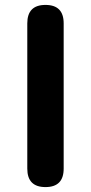

<svg xmlns="http://www.w3.org/2000/svg" viewBox="-20 -761 370 781"><path d="M165 0Q91 0 91 -75V-666Q91 -741 165 -741Q239 -741 239 -666V-75Q239 0 165 0Z"/></svg>

Font: Resource Han Rounded JP
Style: Bold
Weight: 700
Designer: Cyano Hao (round all glyphs); Ryoko NISHIZUKA 西塚涼子 (kana, bopomofo & ideographs); Paul D. Hunt (Latin, Greek & Cyrillic)
Foundry: Cyano Hao
Version: 0.990